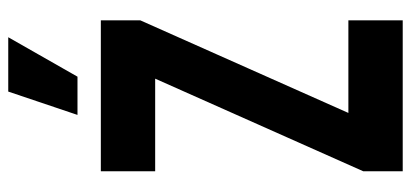

<svg xmlns="http://www.w3.org/2000/svg" viewBox="-292 -728 1020 477"><g transform="rotate(-90 218.5 -490.0)"><path d="M31 0V-98L286 -671L322 -615H31V-750H406V-652L151 -79L115 -135H406V0ZM171 -808 229 -980H364L266 -808Z"/></g></svg>

Font: Mohave Light
Style: Regular
Weight: 300
Designer: Gumpita Rahayu
Foundry: Tokotype
Version: Version 2.003